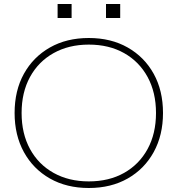

<svg xmlns="http://www.w3.org/2000/svg" viewBox="-20 -930 888 960"><path d="M424 10Q313 10 229.5 -37.5Q146 -85 99.5 -169.5Q53 -254 53 -365Q53 -477 99.5 -561Q146 -645 229.5 -692.5Q313 -740 424 -740Q535 -740 618.5 -692.5Q702 -645 748.5 -561Q795 -477 795 -365Q795 -254 748.5 -169.5Q702 -85 618.5 -37.5Q535 10 424 10ZM424 -23Q525 -23 600.5 -65.5Q676 -108 718 -185Q760 -262 760 -365Q760 -468 718 -545Q676 -622 600.5 -664.5Q525 -707 424 -707Q324 -707 248 -664.5Q172 -622 130 -545Q88 -468 88 -365Q88 -262 130 -185Q172 -108 248 -65.5Q324 -23 424 -23ZM510 -840V-910H581V-840ZM268 -840V-910H338V-840Z"/></svg>

Font: M PLUS 1 ExtraLight
Style: Regular
Weight: 250
Version: Version 1.001